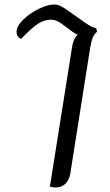

<svg xmlns="http://www.w3.org/2000/svg" viewBox="-20 -582 490 858"><path d="M414 -440Q401 -430 394.5 -414Q388 -398 383 -369L294 195Q289 223 272 239.5Q255 256 229 256Q216 256 203 252L301 -365Q304 -387 310 -401.5Q316 -416 327 -427Q317 -431 307 -438L254 -477Q240 -487 229 -490.5Q218 -494 207 -494Q178 -494 150 -476Q122 -458 74 -408Q54 -417 54 -440Q54 -465 83.5 -494Q113 -523 153.5 -542.5Q194 -562 222 -562Q236 -562 250 -555.5Q264 -549 286 -533L361 -480Q389 -460 410 -456Z"/></svg>

Font: Thasadith
Style: Bold Italic
Weight: 700
Italic angle: -9°
Designer: Cadson Demak Co.,Ltd.
Foundry: Cadson Demak Co.,Ltd.
Version: Version 1.000; ttfautohint (v1.6)